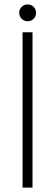

<svg xmlns="http://www.w3.org/2000/svg" viewBox="-20 -848 250 868"><path d="M127 -702V0H82V-702ZM105 -752Q89 -752 78 -763Q67 -774 67 -790Q67 -806 78 -817Q89 -828 105 -828Q121 -828 132 -817Q143 -806 143 -790Q143 -774 132 -763Q121 -752 105 -752Z"/></svg>

Font: Fz Poppins ExtLt
Style: Regular
Weight: 200
Designer: Ninad Kale (Devanagari), Jonny Pinhorn (Latin)
Foundry: Indian Type Foundry
Version: Vit hóa bi Vntype.Com & FontZin.Com